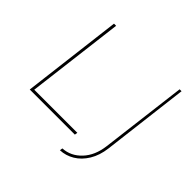

<svg xmlns="http://www.w3.org/2000/svg" viewBox="-199 -914 1270 1270"><g transform="rotate(45 435.5 -279.5)"><path d="M202 -702 118 -20H521L518 0H96L182 -702ZM740 -93Q731 -20 699 32.5Q667 85 620.5 113Q574 141 521 143L524 123Q599 119 654 60.5Q709 2 721 -96L796 -702H814Z"/></g></svg>

Font: Josefin Sans Thin
Style: Italic
Weight: 200
Italic angle: -7°
Designer: Santiago Orozco
Foundry: Typemade
Version: Version 2.000